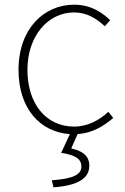

<svg xmlns="http://www.w3.org/2000/svg" viewBox="-20 -560 532 819"><path d="M311 12C372 8 422 -21 463 -57L442 -83C405 -48 354 -20 296 -20C176 -20 97 -118 97 -262C97 -407 185 -507 296 -507C350 -507 392 -481 427 -448L450 -474C415 -507 368 -540 296 -540C169 -540 59 -439 59 -262C59 -95 153 4 278 12L241 92C300 101 327 117 327 150C327 183 298 202 201 209L208 239C308 232 361 203 361 147C361 103 330 84 284 73Z"/></svg>

Font: Source Han Sans CN ExtraLight
Style: Regular
Weight: 250
Designer: Ryoko NISHIZUKA (kana & ideographs); Paul D. Hunt (Latin, Greek & Cyrillic); Wenlong ZHANG (bopomofo); Sandoll Communica
Foundry: Adobe Systems Incorporated
Version: Version 1.004;PS 1.004;hotconv 16.6.51;makeotf.lib2.5.65220